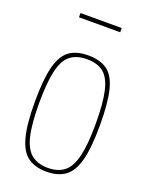

<svg xmlns="http://www.w3.org/2000/svg" viewBox="-136 -775 657 854"><g transform="rotate(20 192.0 -347.5)"><path d="M38 -265Q38 -371 53.5 -431Q69 -491 102.5 -515.5Q136 -540 192 -540Q248 -540 282 -515.5Q316 -491 331 -431Q346 -371 346 -265Q346 -159 330 -99Q314 -39 280 -14.5Q246 10 192 10Q138 10 104 -14.5Q70 -39 54 -99Q38 -159 38 -265ZM58 -265Q58 -167 71.5 -111Q85 -55 115 -31.5Q145 -8 192 -8Q240 -8 269.5 -31.5Q299 -55 312.5 -111Q326 -167 326 -265Q326 -363 313 -419Q300 -475 271 -498.5Q242 -522 192 -522Q143 -522 113.5 -498.5Q84 -475 71 -419Q58 -363 58 -265ZM94 -685V-705H289V-685Z"/></g></svg>

Font: Georama SemiCondensed Thin
Style: Regular
Weight: 100
Width: 4
Designer: Jean-Baptiste Levee
Foundry: Production Type
Version: Version 1.000